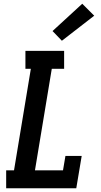

<svg xmlns="http://www.w3.org/2000/svg" viewBox="-20 -1007 540 1027"><path d="M13 0V-96H55L145 -639H116V-735H323V-639H257L167 -96H317L330 -173H417L388 0ZM311 -789 261 -841 420 -987 484 -923Z"/></svg>

Font: Iosevka Slab
Style: Bold Italic
Weight: 700
Italic angle: -9°
Monospace: yes
Designer: Belleve Invis
Foundry: Belleve Invis
Version: Version 11.1.0; ttfautohint (v1.8.3)